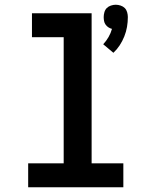

<svg xmlns="http://www.w3.org/2000/svg" viewBox="-20 -791 640 811"><path d="M459 -568 416 -604Q429 -618 438.5 -634.5Q448 -651 453 -669Q445 -671 438 -675.5Q431 -680 426 -687Q421 -694 419.5 -702.5Q418 -711 418 -719Q418 -729 421 -739.5Q424 -750 431 -757Q438 -764 448.5 -767.5Q459 -771 469 -771Q479 -771 489.5 -767.5Q500 -764 507 -757Q514 -750 517 -739.5Q520 -729 520 -719Q520 -698 516.5 -677.5Q513 -657 505 -637Q497 -617 485.5 -599.5Q474 -582 459 -568ZM99 0V-101H249V-634H115V-735H367V-101H501V0Z"/></svg>

Font: Iosevka Plex Etoile
Style: Bold
Weight: 700
Designer: Belleve Invis
Foundry: Belleve Invis
Version: Version 25.1.1; ttfautohint (v1.8.4)